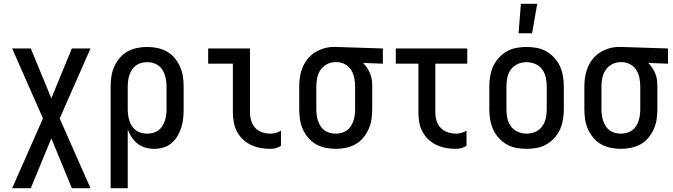

<svg xmlns="http://www.w3.org/2000/svg" viewBox="-20 -775 3540 1010"><path d="M142 215H44L206 -152L44 -520H142L250 -258L358 -520H456L294 -152L456 215H358L250 -47Z M562 215V-320Q562 -347 566 -373.5Q570 -400 581 -424.5Q592 -449 609.5 -470Q627 -491 650.5 -504Q674 -517 700.5 -522.5Q727 -528 754 -528Q781 -528 807.5 -522.5Q834 -517 857.5 -504Q881 -491 898.5 -470Q916 -449 927 -424.5Q938 -400 942 -373.5Q946 -347 946 -320V-200Q946 -176 943.5 -151.5Q941 -127 933.5 -103.5Q926 -80 913.5 -59Q901 -38 882 -22Q863 -6 839.5 1Q816 8 791 8Q768 8 745 1.5Q722 -5 704 -19Q686 -33 673 -52.5Q660 -72 652 -94V215ZM754 -72Q769 -72 784.5 -76Q800 -80 812.5 -89Q825 -98 833.5 -111Q842 -124 847 -139Q852 -154 854 -169.5Q856 -185 856 -200V-320Q856 -335 854 -350.5Q852 -366 847 -381Q842 -396 833.5 -409Q825 -422 812.5 -431Q800 -440 784.5 -444Q769 -448 754 -448Q739 -448 723.5 -444Q708 -440 695.5 -431Q683 -422 674.5 -409Q666 -396 661 -381Q656 -366 654 -350.5Q652 -335 652 -320V-200Q652 -185 654 -169.5Q656 -154 661 -139Q666 -124 674.5 -111Q683 -98 695.5 -89Q708 -80 723.5 -76Q739 -72 754 -72Z M1403 8Q1377 8 1351 3.5Q1325 -1 1301.5 -12Q1278 -23 1258.5 -41Q1239 -59 1227 -82Q1215 -105 1210 -131Q1205 -157 1205 -184V-440H1075V-520H1295V-184Q1295 -161 1301.5 -139.5Q1308 -118 1323 -102Q1338 -86 1359.5 -79Q1381 -72 1403 -72Q1418 -72 1432 -76Q1446 -80 1458 -88V-8Q1446 0 1432 4Q1418 8 1403 8Z M1746 8Q1719 8 1692.5 2.5Q1666 -3 1642.5 -16Q1619 -29 1601.5 -50Q1584 -71 1573 -95.5Q1562 -120 1558 -146.5Q1554 -173 1554 -200V-320Q1554 -346 1558 -371.5Q1562 -397 1572 -421Q1582 -445 1598.5 -465.5Q1615 -486 1637 -499.5Q1659 -513 1684 -520.5Q1709 -528 1735 -528H1750L1994 -520V-440L1890 -444Q1902 -432 1911.5 -417.5Q1921 -403 1927.5 -387Q1934 -371 1936 -354Q1938 -337 1938 -320V-200Q1938 -173 1934 -146.5Q1930 -120 1919 -95.5Q1908 -71 1890.5 -50Q1873 -29 1849.5 -16Q1826 -3 1799.5 2.5Q1773 8 1746 8ZM1746 -72Q1761 -72 1776.5 -76Q1792 -80 1804.5 -89Q1817 -98 1825.5 -111Q1834 -124 1839 -139Q1844 -154 1846 -169.5Q1848 -185 1848 -200V-320Q1848 -342 1844 -363.5Q1840 -385 1829 -404Q1818 -423 1799 -434.5Q1780 -446 1758 -448H1743Q1720 -448 1699.5 -437Q1679 -426 1666 -407Q1653 -388 1648.5 -365.5Q1644 -343 1644 -320V-200Q1644 -185 1646 -169.5Q1648 -154 1653 -139Q1658 -124 1666.5 -111Q1675 -98 1687.5 -89Q1700 -80 1715.5 -76Q1731 -72 1746 -72Z M2379 8Q2353 8 2327 3.5Q2301 -1 2277 -12Q2253 -23 2234 -41Q2215 -59 2202.5 -82Q2190 -105 2185.5 -131Q2181 -157 2181 -184V-440H2062V-520H2438V-440H2270V-184Q2270 -161 2276.5 -139.5Q2283 -118 2298.5 -102Q2314 -86 2335.5 -79Q2357 -72 2379 -72Q2393 -72 2407.5 -76Q2422 -80 2434 -88V-8Q2422 0 2407.5 4Q2393 8 2379 8Z M2750 8Q2723 8 2696 3Q2669 -2 2645.5 -15.5Q2622 -29 2603.5 -49.5Q2585 -70 2574 -94.5Q2563 -119 2558.5 -146Q2554 -173 2554 -200V-320Q2554 -347 2558.5 -374Q2563 -401 2574 -425.5Q2585 -450 2603.5 -470.5Q2622 -491 2645.5 -504.5Q2669 -518 2696 -523Q2723 -528 2750 -528Q2777 -528 2804 -523Q2831 -518 2854.5 -504.5Q2878 -491 2896.5 -470.5Q2915 -450 2926 -425.5Q2937 -401 2941.5 -374Q2946 -347 2946 -320V-200Q2946 -173 2941.5 -146Q2937 -119 2926 -94.5Q2915 -70 2896.5 -49.5Q2878 -29 2854.5 -15.5Q2831 -2 2804 3Q2777 8 2750 8ZM2750 -72Q2774 -72 2796 -81.5Q2818 -91 2832 -110Q2846 -129 2851 -152.5Q2856 -176 2856 -200V-320Q2856 -344 2851 -367.5Q2846 -391 2832 -410Q2818 -429 2796 -438.5Q2774 -448 2750 -448Q2726 -448 2704 -438.5Q2682 -429 2668 -410Q2654 -391 2649 -367.5Q2644 -344 2644 -320V-200Q2644 -176 2649 -152.5Q2654 -129 2668 -110Q2682 -91 2704 -81.5Q2726 -72 2750 -72ZM2708 -600 2720 -755H2806L2779 -600Z M3246 8Q3219 8 3192.5 2.5Q3166 -3 3142.5 -16Q3119 -29 3101.5 -50Q3084 -71 3073 -95.5Q3062 -120 3058 -146.5Q3054 -173 3054 -200V-320Q3054 -346 3058 -371.5Q3062 -397 3072 -421Q3082 -445 3098.5 -465.5Q3115 -486 3137 -499.5Q3159 -513 3184 -520.5Q3209 -528 3235 -528H3250L3494 -520V-440L3390 -444Q3402 -432 3411.5 -417.5Q3421 -403 3427.5 -387Q3434 -371 3436 -354Q3438 -337 3438 -320V-200Q3438 -173 3434 -146.5Q3430 -120 3419 -95.5Q3408 -71 3390.5 -50Q3373 -29 3349.5 -16Q3326 -3 3299.5 2.5Q3273 8 3246 8ZM3246 -72Q3261 -72 3276.5 -76Q3292 -80 3304.5 -89Q3317 -98 3325.5 -111Q3334 -124 3339 -139Q3344 -154 3346 -169.5Q3348 -185 3348 -200V-320Q3348 -342 3344 -363.5Q3340 -385 3329 -404Q3318 -423 3299 -434.5Q3280 -446 3258 -448H3243Q3220 -448 3199.5 -437Q3179 -426 3166 -407Q3153 -388 3148.5 -365.5Q3144 -343 3144 -320V-200Q3144 -185 3146 -169.5Q3148 -154 3153 -139Q3158 -124 3166.5 -111Q3175 -98 3187.5 -89Q3200 -80 3215.5 -76Q3231 -72 3246 -72Z"/></svg>

Font: Iosevka Medium
Style: Regular
Weight: 500
Monospace: yes
Designer: Belleve Invis
Foundry: Belleve Invis
Version: Version 32.5.0; ttfautohint (v1.8.4)